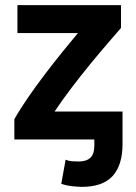

<svg xmlns="http://www.w3.org/2000/svg" viewBox="-20 -544 530 749"><path d="M299 185Q286 185 262.5 182.5Q239 180 219 173L236 79Q248 84 259.5 85Q271 86 287 86Q317 86 332.5 71.5Q348 57 348 23V0H36V-79Q58 -118 89 -163Q120 -208 155 -254Q190 -300 223.5 -341.5Q257 -383 284 -415H48V-524H452V-435Q433 -413 401.5 -376.5Q370 -340 333 -295Q296 -250 259.5 -202Q223 -154 193 -109H458V18Q458 100 419.5 142.5Q381 185 299 185Z"/></svg>

Font: Ubuntu Sans
Style: Bold
Weight: 700
Designer: Dalton Maag Ltd
Foundry: Dalton Maag Ltd
Version: Version 1.006; ttfautohint (v1.8.4.7-5d5b)